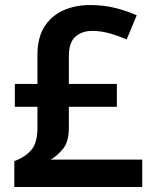

<svg xmlns="http://www.w3.org/2000/svg" viewBox="-20 -744 612 764"><path d="M339 -724Q393 -724 440 -712Q487 -700 524 -683L484 -587Q452 -601 417 -611Q382 -621 347 -621Q306 -621 280 -598Q254 -575 254 -521V-410H445V-319H254V-236Q254 -180 231 -152Q208 -124 182 -109H546V0H37V-103Q79 -118 104 -146.5Q129 -175 129 -235V-319H39V-410H129V-525Q129 -594 156.5 -637.5Q184 -681 231.5 -702.5Q279 -724 339 -724Z"/></svg>

Font: Noto Sans Ethiopic SemiBold
Style: Regular
Weight: 600
Designer: Monotype Design Team
Foundry: Monotype Imaging Inc.
Version: Version 2.102; ttfautohint (v1.8.4.7-5d5b)